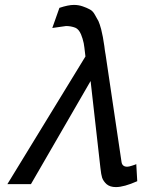

<svg xmlns="http://www.w3.org/2000/svg" viewBox="-20 -750 586 782"><path d="M328 -520Q323 -565 321 -574Q317 -593 310 -610Q301 -631 287 -637Q269 -644 249 -644L193 -636L222 -718Q258 -730 281 -730Q300 -730 317 -724Q332 -719 345 -712Q358 -706 367 -689Q370 -684 374.5 -675.5Q379 -667 381 -664Q386 -653 392 -631Q395 -619 399 -599Q400 -595 405 -562Q406 -554 407 -546Q408 -538 409 -533.5Q410 -529 410 -528L475 -90Q478 -71 498 -71Q505 -71 517 -75Q534 -80 535 -82L539 -12Q485 12 452 12Q428 12 414 0Q401 -12 396 -26Q392 -38 389 -66L349 -420L106 0H10Z"/></svg>

Font: Miedinger
Style: Italic
Weight: 400
Italic angle: -13°
Version: Version 001.000